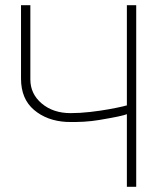

<svg xmlns="http://www.w3.org/2000/svg" viewBox="-20 -720 637 740"><path d="M505 -700V0H469V-280Q467 -279 460 -277Q453 -275 435.5 -271Q418 -267 362 -257.5Q306 -248 237 -250Q161 -254 111 -296.5Q61 -339 61 -417V-700H97V-414Q97 -358 141 -321Q185 -284 252 -284Q288 -284 327.5 -288.5Q367 -293 400 -299Q433 -305 454 -310Q475 -315 469 -315V-700Z"/></svg>

Font: Titillium Web[RUS by Daymarius]
Style: Regular
Weight: 200
Designer: Cyrillization by Daymarius
Foundry: Cyrillization by Daymarius
Version: Version 1.002 September 11, 2018